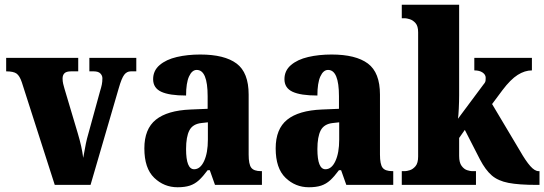

<svg xmlns="http://www.w3.org/2000/svg" viewBox="-20 -780 2297 810"><path d="M72 -433Q63 -460 50 -469.5Q37 -479 6 -479V-536H310V-479H280Q260 -479 252 -471Q244 -463 244 -449Q244 -437 246.5 -426.5Q249 -416 252 -406L308 -218Q317 -188 322.5 -163Q328 -138 331 -114Q335 -133 338.5 -154Q342 -175 347 -195L402 -395Q407 -411 409.5 -423Q412 -435 412 -450Q412 -461 403.5 -470Q395 -479 375 -479H357V-536H555V-479H532Q515 -479 504 -464.5Q493 -450 481 -408L362 0H211Z M729 10Q672 10 630.5 -30Q589 -70 589 -154Q589 -236 637.5 -275Q686 -314 784 -318L856 -321V-374Q856 -485 810 -485Q790 -485 777.5 -457.5Q765 -430 765 -377Q694 -377 660 -393Q626 -409 626 -446Q626 -482 653.5 -505.5Q681 -529 726 -539.5Q771 -550 825 -550Q927 -550 978 -512Q1029 -474 1029 -381V-128Q1029 -87 1040 -72.5Q1051 -58 1081 -58H1085V0H887L865 -62H856Q836 -35 819 -19.5Q802 -4 781 3Q760 10 729 10ZM799 -66Q825 -66 841 -100.5Q857 -135 857 -191V-264L830 -261Q793 -257 779 -230Q765 -203 765 -151Q765 -66 799 -66Z M1283 10Q1226 10 1184.5 -30Q1143 -70 1143 -154Q1143 -236 1191.5 -275Q1240 -314 1338 -318L1410 -321V-374Q1410 -485 1364 -485Q1344 -485 1331.5 -457.5Q1319 -430 1319 -377Q1248 -377 1214 -393Q1180 -409 1180 -446Q1180 -482 1207.5 -505.5Q1235 -529 1280 -539.5Q1325 -550 1379 -550Q1481 -550 1532 -512Q1583 -474 1583 -381V-128Q1583 -87 1594 -72.5Q1605 -58 1635 -58H1639V0H1441L1419 -62H1410Q1390 -35 1373 -19.5Q1356 -4 1335 3Q1314 10 1283 10ZM1353 -66Q1379 -66 1395 -100.5Q1411 -135 1411 -191V-264L1384 -261Q1347 -257 1333 -230Q1319 -203 1319 -151Q1319 -66 1353 -66Z M1675 0V-58H1689Q1696 -58 1709 -62Q1722 -66 1733 -79Q1744 -92 1744 -120V-644Q1744 -670 1733 -682.5Q1722 -695 1708.5 -699Q1695 -703 1689 -703H1675V-760H1917V-378Q1917 -353 1915.5 -321.5Q1914 -290 1912 -279L2020 -424Q2028 -433 2028.5 -440.5Q2029 -448 2029 -452Q2029 -465 2016 -474Q2003 -483 1981 -483V-536H2224V-483Q2194 -483 2164 -464Q2134 -445 2100 -400L2056 -341L2174 -143Q2198 -101 2217 -79.5Q2236 -58 2252 -58H2256V0H2244Q2169 0 2125 -8.5Q2081 -17 2054.5 -40Q2028 -63 2005 -107L1941 -232L1917 -198V-122Q1917 -94 1927.5 -80Q1938 -66 1951 -62Q1964 -58 1971 -58H1988V0Z"/></svg>

Font: Noto Serif Tamil Condensed Black
Style: Italic
Weight: 900
Width: 3
Italic angle: -12°
Designer: Indian Type Foundry, Tom Grace, and the Monotype Design Team
Foundry: Monotype Imaging Inc.
Version: Version 2.003; ttfautohint (v1.8.4.7-5d5b)